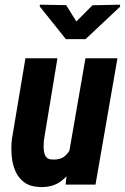

<svg xmlns="http://www.w3.org/2000/svg" viewBox="-20 -772 522 803"><path d="M269 -134.3 337.4 -528.3H471.2L379.4 0H254.4ZM298.8 -237.8 331.1 -239.3Q327.1 -199.2 316.7 -155.3Q306.2 -111.3 285.9 -73.2Q265.6 -35.2 231.9 -11.7Q198.2 11.7 148.4 10.3Q107.9 9.3 82.8 -8.5Q57.6 -26.4 44.9 -55.2Q32.2 -84 29.1 -118.4Q25.9 -152.8 29.3 -187L86.4 -528.3H220.2L163.6 -185.1Q162.6 -173.8 162.4 -160.4Q162.1 -147 164.8 -134.3Q167.5 -121.6 175 -113.3Q182.6 -105 198.7 -105Q235.8 -102.5 256.3 -123.8Q276.9 -145 285.9 -176.8Q294.9 -208.5 298.8 -237.8ZM256.8 -750.5 299.3 -682.1 366.7 -750 481.9 -752.4 482.4 -744.1 337.9 -608.4H255.4L146.5 -744.6V-752.4Z"/></svg>

Font: Roboto Condensed
Style: Bold Italic
Weight: 700
Italic angle: -12°
Designer: Christian Robertson
Foundry: Google
Version: Version 3.0